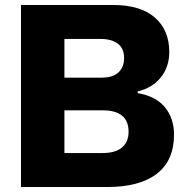

<svg xmlns="http://www.w3.org/2000/svg" viewBox="-20 -749 748 769"><path d="M64 -729H433Q543 -729 600.5 -678.5Q658 -628 658 -541Q658 -481 624 -439Q590 -397 532 -383L531 -376Q604 -364 640.5 -319.5Q677 -275 677 -210Q677 -106 608 -53Q539 0 410 0H64ZM495 -221Q495 -265 468.5 -286Q442 -307 394 -307H238V-136H389Q443 -136 469 -158.5Q495 -181 495 -221ZM386 -438Q432 -438 454.5 -459Q477 -480 477 -517Q477 -555 452 -574Q427 -593 383 -593H238V-438Z"/></svg>

Font: Mona Sans ExtraBold
Style: Regular
Weight: 800
Designer: Deni Anggara
Foundry: GitHub
Version: Version 2.000